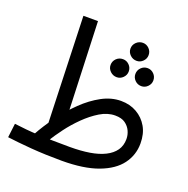

<svg xmlns="http://www.w3.org/2000/svg" viewBox="-127 -820 931 953"><g transform="rotate(20 338.5 -343.5)"><path d="M298 13Q257 13 215.5 11.5Q174 10 135.5 7Q97 4 64.5 0.5Q32 -3 9 -6L18 -80Q50 -76 80.5 -73Q111 -70 145 -68.5Q179 -67 220 -66Q261 -65 313 -65Q371 -65 417 -72.5Q463 -80 496 -96.5Q529 -113 546.5 -138Q564 -163 564 -198Q564 -220 554.5 -240.5Q545 -261 525.5 -275Q506 -289 472 -289Q432 -289 392.5 -265Q353 -241 316.5 -205Q280 -169 251 -130Q222 -91 203 -60L124 -63Q153 -116 192.5 -170Q232 -224 278 -268.5Q324 -313 374 -340Q424 -367 475 -367Q522 -367 558.5 -346Q595 -325 616 -288.5Q637 -252 637 -201Q637 -140 601 -91.5Q565 -43 490 -15Q415 13 298 13ZM174 -99 154 -700H231L251 -169ZM478 -580Q458 -580 443.5 -594Q429 -608 429 -627Q429 -647 443.5 -661Q458 -675 478 -675Q497 -675 511 -661Q525 -647 525 -627Q525 -608 511 -594Q497 -580 478 -580ZM413 -470Q393 -470 378.5 -484Q364 -498 364 -517Q364 -537 378 -551Q392 -565 413 -565Q432 -565 446 -551Q460 -537 460 -517Q460 -498 446 -484Q432 -470 413 -470ZM543 -470Q523 -470 509 -484Q495 -498 495 -517Q495 -537 509 -551Q523 -565 543 -565Q562 -565 576 -551Q590 -537 590 -517Q590 -498 576 -484Q562 -470 543 -470Z"/></g></svg>

Font: Noto Sans Arabic Condensed
Style: Regular
Weight: 400
Width: 3
Designer: Monotype Design Team, Nadine Chahine, Nizar Qandah and Khaled Hosny
Foundry: Monotype Imaging Inc.
Version: Version 2.012